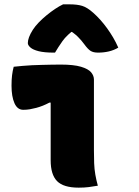

<svg xmlns="http://www.w3.org/2000/svg" viewBox="-20 -854 640 883"><path d="M213 -117Q213 -138 213 -164Q213 -190 213 -218.5Q213 -247 213 -276.5Q213 -306 213 -333Q213 -360 213 -382H207Q192 -374 177 -368Q162 -362 147 -358Q132 -354 117.5 -351.5Q103 -349 87 -349Q60 -349 46.5 -379.5Q33 -410 33 -460Q33 -488 35.5 -508Q38 -528 43 -547Q63 -549 84 -551Q105 -553 127 -554Q149 -555 170.5 -555.5Q192 -556 214.5 -556.5Q237 -557 259 -557Q319 -557 352.5 -547Q386 -537 399 -521.5Q412 -506 412 -488Q412 -447 412 -404.5Q412 -362 412 -321Q412 -280 412 -240Q412 -200 412 -163Q412 -131 413 -103.5Q414 -76 418.5 -50.5Q423 -25 430 0Q407 4 387.5 6.5Q368 9 342 9Q272 9 242.5 -21Q213 -51 213 -117ZM270 -834Q278 -834 285.5 -834Q293 -834 301 -834Q335 -834 358 -827Q381 -820 409 -795Q426 -780 442 -762Q458 -744 472.5 -724Q487 -704 500 -682Q513 -660 524 -635Q504 -623 480.5 -617.5Q457 -612 431 -612Q409 -612 396.5 -620Q384 -628 368 -650Q355 -668 338 -685Q321 -702 287 -723L343 -707H277L331 -725Q287 -693 267 -664.5Q247 -636 233 -612H227Q184 -612 158 -618.5Q132 -625 120 -635.5Q108 -646 108 -656Q108 -668 113.5 -683Q119 -698 131 -717Q142 -734 158.5 -751Q175 -768 194.5 -784Q214 -800 233.5 -813Q253 -826 270 -834Z"/></svg>

Font: Recursive Monospace Casual Black
Style: Regular
Weight: 900
Version: Version 1.047